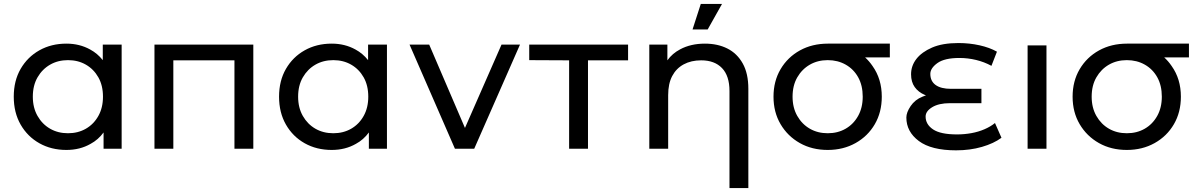

<svg xmlns="http://www.w3.org/2000/svg" viewBox="-20 -757 6112 977"><path d="M318 6Q241 6 180.5 -28Q120 -62 85 -123Q50 -184 50 -265Q50 -346 85 -406.5Q120 -467 180.5 -501Q241 -535 318 -535Q385 -535 439 -505Q476 -485 503 -451V-530H599V0H507V-83Q480 -46 441 -25Q387 6 318 6ZM326 -79Q377 -79 417 -102Q457 -125 480.5 -167Q504 -209 504 -265Q504 -322 480.5 -363.5Q457 -405 417 -428Q377 -451 326 -451Q275 -451 235 -428Q195 -405 171 -363.5Q147 -322 147 -265Q147 -209 171 -167Q195 -125 235 -102Q275 -79 326 -79Z M1173 0V-450H862V0H766V-530H1269V0Z M1668 6Q1591 6 1530.5 -28Q1470 -62 1435 -123Q1400 -184 1400 -265Q1400 -346 1435 -406.5Q1470 -467 1530.5 -501Q1591 -535 1668 -535Q1735 -535 1789 -505Q1826 -485 1853 -451V-530H1949V0H1857V-83Q1830 -46 1791 -25Q1737 6 1668 6ZM1676 -79Q1727 -79 1767 -102Q1807 -125 1830.5 -167Q1854 -209 1854 -265Q1854 -322 1830.5 -363.5Q1807 -405 1767 -428Q1727 -451 1676 -451Q1625 -451 1585 -428Q1545 -405 1521 -363.5Q1497 -322 1497 -265Q1497 -209 1521 -167Q1545 -125 1585 -102Q1625 -79 1676 -79Z M2295 0 2064 -530H2164L2346 -106L2532 -530H2626L2393 0Z M2876 0V-450L2673 -451V-530H3176V-450H2972V0Z M3504 -607 3546 -737H3654L3581 -607ZM3567 -535Q3632 -535 3681.5 -510Q3731 -485 3759.5 -434Q3788 -383 3788 -305V200H3692V-294Q3692 -371 3654 -410.5Q3616 -450 3548 -450Q3497 -450 3459 -429.5Q3421 -409 3400.5 -370Q3380 -331 3380 -273V0H3284V-530H3376V-450Q3401 -485 3441 -506Q3495 -535 3567 -535Z M4192 6Q4112 6 4050 -29Q3988 -64 3952 -125Q3916 -186 3916 -265Q3916 -344 3952 -405Q3988 -466 4050.5 -500.5Q4113 -535 4193 -535Q4194 -535 4195 -535H4197Q4198 -535 4199 -535H4201Q4202 -535 4203 -535H4207Q4208 -535 4208 -535H4210Q4211 -535 4211 -535H4239Q4239 -535 4240 -535H4241Q4242 -535 4243 -535H4244Q4245 -535 4246 -535H4248Q4249 -535 4250 -535H4251Q4251 -535 4252 -535H4275Q4275 -535 4276 -535H4277Q4278 -535 4279 -535H4281Q4281 -535 4282 -535H4285Q4285 -535 4286 -535H4287Q4287 -535 4288 -535H4508V-465H4382Q4403 -446 4420 -421Q4467 -355 4467 -265Q4467 -186 4431.5 -125Q4396 -64 4333.5 -29Q4271 6 4192 6ZM4192 -79Q4243 -79 4283 -102Q4323 -125 4346.5 -167Q4370 -209 4370 -265Q4370 -322 4347 -363.5Q4324 -405 4283.5 -428Q4243 -451 4192 -451Q4141 -451 4101 -428Q4061 -405 4037 -363.5Q4013 -322 4013 -265Q4013 -209 4037 -167Q4061 -125 4101 -102Q4141 -79 4192 -79Z M5076 -56Q5037 -27 4976.5 -9.5Q4916 8 4845 8Q4719 8 4655.5 -39.5Q4592 -87 4592 -159Q4592 -185 4614 -217.5Q4636 -250 4674 -265Q4683 -269 4692 -272Q4689 -273 4686 -274Q4653 -288 4634.5 -314Q4616 -340 4616 -379Q4616 -422 4643 -457Q4670 -492 4723 -515Q4776 -538 4857 -538Q4913 -538 4964.5 -526.5Q5016 -515 5053 -494L5025 -422Q4988 -442 4946.5 -452Q4905 -462 4862 -462Q4786 -462 4750 -436Q4714 -410 4714 -381Q4714 -344 4741 -324.5Q4768 -305 4819 -305H4974V-232H4814Q4757 -232 4723.5 -211.5Q4690 -191 4690 -164Q4690 -124 4728 -98.5Q4766 -73 4850 -73Q4887 -73 4923 -79.5Q4959 -86 4990 -99.5Q5021 -113 5043 -131Z M5209 0V-526H5305V0Z M5714 6Q5634 6 5572 -29Q5510 -64 5474 -125Q5438 -186 5438 -265Q5438 -344 5474 -405Q5510 -466 5572.5 -500.5Q5635 -535 5715 -535Q5716 -535 5717 -535H5719Q5720 -535 5721 -535H5723Q5724 -535 5725 -535H5729Q5730 -535 5730 -535H5732Q5733 -535 5733 -535H5761Q5761 -535 5762 -535H5763Q5764 -535 5765 -535H5766Q5767 -535 5768 -535H5770Q5771 -535 5772 -535H5773Q5773 -535 5774 -535H5797Q5797 -535 5798 -535H5799Q5800 -535 5801 -535H5803Q5803 -535 5804 -535H5807Q5807 -535 5808 -535H5809Q5809 -535 5810 -535H6030V-465H5904Q5925 -446 5942 -421Q5989 -355 5989 -265Q5989 -186 5953.5 -125Q5918 -64 5855.5 -29Q5793 6 5714 6ZM5714 -79Q5765 -79 5805 -102Q5845 -125 5868.5 -167Q5892 -209 5892 -265Q5892 -322 5869 -363.5Q5846 -405 5805.5 -428Q5765 -451 5714 -451Q5663 -451 5623 -428Q5583 -405 5559 -363.5Q5535 -322 5535 -265Q5535 -209 5559 -167Q5583 -125 5623 -102Q5663 -79 5714 -79Z"/></svg>

Font: Montserrat Z Med
Style: Regular
Weight: 500
Designer: Julieta Ulanovsky
Foundry: Julieta Ulanovsky
Version: Version 8.000